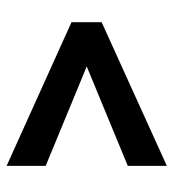

<svg xmlns="http://www.w3.org/2000/svg" viewBox="8 -520 524 580"><g transform="rotate(90 270.0 -230.0)"><path d="M481 12 47 -184V-275L481 -472V-354L113 -202V-258L481 -106Z"/></g></svg>

Font: Ysabeau Office ExtraBold
Style: Italic
Weight: 800
Italic angle: -12°
Designer: Christian Thalmann (Catharsis Fonts)
Version: Version 2.001;gftools[0.9.30]; featfreeze: tnum,lnum,ss02